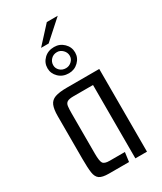

<svg xmlns="http://www.w3.org/2000/svg" viewBox="-201 -872 797 945"><g transform="rotate(-30 198.0 -399.5)"><path d="M126 0Q89 0 73 -11Q57 -22 53 -49.5Q49 -77 49 -128V-371Q49 -410 58 -431.5Q67 -453 90.5 -461.5Q114 -470 159 -470H342V0H276V-417H165Q140 -417 129.5 -410.5Q119 -404 117 -389Q115 -374 115 -348V-121Q115 -78 123 -65.5Q131 -53 160 -53H247L240 0ZM203 -526Q168 -526 145.5 -548Q123 -570 123 -600Q123 -631 145.5 -653Q168 -675 203 -675Q235 -675 257.5 -653Q280 -631 280 -600Q280 -570 257.5 -548Q235 -526 203 -526ZM203 -555Q221 -555 235 -568Q249 -581 249 -599Q249 -618 235 -632Q221 -646 203 -646Q182 -646 168.5 -632Q155 -618 155 -599Q155 -581 168.5 -568Q182 -555 203 -555ZM146 -703 234 -799H296L189 -703Z"/></g></svg>

Font: Smooch Sans Medium
Style: Regular
Weight: 500
Designer: Robert E. Leuschke
Foundry: Robert E. Leuschke
Version: Version 1.010; ttfautohint (v1.8.3)